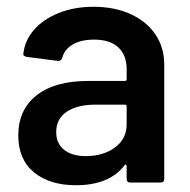

<svg xmlns="http://www.w3.org/2000/svg" viewBox="-20 -539 561 567"><path d="M34 -139Q34 -215 88 -257.5Q142 -300 241 -300H349Q354 -300 354 -305V-335Q354 -376 329.5 -399Q305 -422 258 -422Q220 -422 195.5 -408Q171 -394 164 -369Q161 -359 152 -359L59 -371Q47 -374 49 -380Q53 -420 81 -451.5Q109 -483 154.5 -501Q200 -519 256 -519Q319 -519 366.5 -497Q414 -475 439.5 -436.5Q465 -398 465 -349V-11Q465 0 454 0H364Q354 0 354 -11V-49Q354 -52 352 -53Q350 -54 348 -51Q303 8 204 8Q127 8 80.5 -30Q34 -68 34 -139ZM233 -78Q285 -78 319.5 -103.5Q354 -129 354 -171V-225Q354 -230 349 -230H263Q208 -230 177 -209Q146 -188 146 -149Q146 -115 169.5 -96.5Q193 -78 233 -78Z"/></svg>

Font: Barlow GEO Semi Bold
Style: Regular
Weight: 600
Designer: Jeremy Tribby
Foundry: Tribby Type
Version: Version 1.408